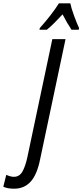

<svg xmlns="http://www.w3.org/2000/svg" viewBox="-165 -951 499 1163"><path d="M119 -771Q140 -788 164 -812Q188 -836 214 -864Q240 -813 268 -771H312L314 -781Q301 -808 283.5 -856Q266 -904 261 -931H192Q170 -896 140 -857.5Q110 -819 76 -781L74 -771ZM78 14 232 -714H152L1 0Q-11 56 -29 88Q-47 120 -81 120Q-101 120 -127 108L-145 180Q-120 192 -79 192Q-19 192 20 150Q59 108 78 14Z"/></svg>

Font: Noto Sans Display Condensed
Style: Italic
Weight: 400
Width: 3
Designer: Monotype Design team
Foundry: Monotype Imaging Inc.
Version: 1.000